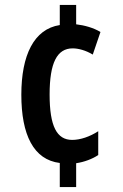

<svg xmlns="http://www.w3.org/2000/svg" viewBox="-20 -744 494 774"><path d="M287 -646V-724H221V-643C117 -627 66 -522 66 -362C66 -201 115 -100 221 -87V10H287V-86C320 -91 352 -103 376 -119V-215C342 -193 304 -180 271 -180C209 -180 180 -235 180 -363C180 -491 210 -549 273 -549C296 -549 326 -541 354 -524L385 -615C357 -632 321 -642 287 -646Z"/></svg>

Font: Noto Sans Devanagari ExtraCondensed SemiBold
Style: Regular
Weight: 600
Width: 2
Designer: Jelle Bosma - Monotype Design Team
Foundry: Monotype Imaging Inc.
Version: Version 2.004